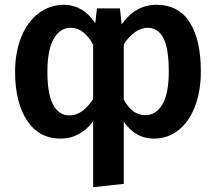

<svg xmlns="http://www.w3.org/2000/svg" viewBox="-20 -564 903 802"><path d="M819 -266Q819 -185 795 -121Q771 -57 726.5 -21Q682 15 622 15Q546 15 497 -56V204L369 218V-57Q344 -23 309 -4Q274 15 233 15Q143 15 93 -60.5Q43 -136 43 -264Q43 -345 68.5 -408.5Q94 -472 140.5 -508Q187 -544 248 -544Q286 -544 319 -525Q352 -506 378 -467L385 -529H481L488 -462Q546 -544 633 -544Q726 -544 772.5 -470.5Q819 -397 819 -266ZM369 -150V-378Q348 -414 325.5 -431Q303 -448 275 -448Q231 -448 204.5 -402Q178 -356 178 -265Q178 -169 202.5 -125.5Q227 -82 269 -82Q298 -82 322 -99Q346 -116 369 -150ZM685 -265Q685 -362 662.5 -405Q640 -448 597 -448Q569 -448 543 -429Q517 -410 497 -379V-148Q532 -83 586 -83Q632 -83 658.5 -128Q685 -173 685 -265Z"/></svg>

Font: Fira Sans Medium
Style: Regular
Weight: 500
Designer: bBox Type GmbH & Carrois Corporate GbR & Edenspiekermann AG
Foundry: bBox Type GmbH & Carrois Corporate GbR & Edenspiekermann AG
Version: Version 4.301